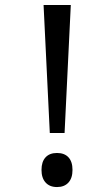

<svg xmlns="http://www.w3.org/2000/svg" viewBox="-20 -734 423 768"><path d="M238.3 -202.1H179.2L154.3 -713.9H263.2ZM208 -122.1Q237.8 -122.1 253.9 -104.7Q270 -87.4 270 -54.2Q270 -21.5 253.7 -3.7Q237.3 14.2 208 14.2Q178.7 14.2 162.4 -3.9Q146 -22 146 -54.2Q146 -86.9 162.1 -104.5Q178.2 -122.1 208 -122.1Z"/></svg>

Font: Noto Sans Gurmukhi
Style: Regular
Weight: 400
Designer: Monotype Design Team
Foundry: Monotype Imaging Inc.
Version: Version 1.03 uh